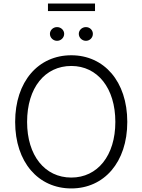

<svg xmlns="http://www.w3.org/2000/svg" viewBox="-20 -1047 799 1077"><path d="M380 10C563 10 694 -136 694 -363C694 -591 563 -737 380 -737C195 -737 65 -590 65 -363C65 -137 195 10 380 10ZM132 -363C132 -555 232 -677 380 -677C527 -677 627 -553 627 -363C627 -174 527 -51 380 -51C231 -51 132 -175 132 -363ZM249 -985H513V-1027H249ZM260 -857C260 -836 278 -818 300 -818C322 -818 340 -836 340 -857C340 -878 322 -895 300 -895C278 -895 260 -878 260 -857ZM422 -857C422 -836 440 -818 462 -818C484 -818 501 -836 501 -857C501 -878 484 -895 462 -895C440 -895 422 -878 422 -857Z"/></svg>

Font: Wafeq Light
Style: Regular
Weight: 300
Designer: Rasmus Andersson & Azza Alameddine
Foundry: Google & TypeTogether
Version: Version 3.000;January 28, 2025;FontCreator 15.0.0.3014 64-bi